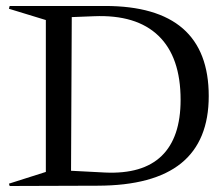

<svg xmlns="http://www.w3.org/2000/svg" viewBox="-20 -620 747 640"><path d="M12.2 0 9.8 -7.8 132.8 -46.9V-553.2L9.8 -590.8L12.2 -600.1H330.1Q675.8 -600.1 675.8 -299.8Q675.8 -150.4 584 -75.9Q492.2 -1.5 306.2 -1ZM216.8 -50.8 330.1 -44.9Q455.6 -39.1 518.8 -100.3Q582 -161.6 582 -287.1Q582 -429.7 508.3 -500.7Q434.6 -571.8 293 -565.9L219.2 -563Z"/></svg>

Font: Halibut
Style: Regular
Weight: 400
Designer: Matteo Maggi
Foundry: Collletttivo
Version: Version 3.080 | FøM Fix